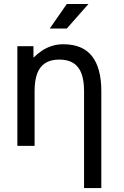

<svg xmlns="http://www.w3.org/2000/svg" viewBox="-20 -743 631 978"><path d="M408.2 214.8H496.1V-279.3Q496.1 -396.5 448.5 -457Q400.9 -517.6 301.8 -517.6Q271.5 -517.6 244.6 -509Q217.8 -500.5 194.6 -485.4Q171.4 -470.2 150.4 -449.2V-507.8H68.4V0H156.2V-279.3Q156.2 -333 169.4 -368.4Q182.6 -403.8 210.4 -421.6Q238.3 -439.5 282.2 -439.5Q326.2 -439.5 354 -421.6Q381.8 -403.8 395 -368.4Q408.2 -333 408.2 -279.3ZM320.3 -597.7H233.4L320.3 -722.7H430.7Z"/></svg>

Font: Giphurs SC
Style: Regular
Weight: 400
Version: Version 0.920